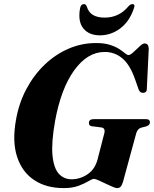

<svg xmlns="http://www.w3.org/2000/svg" viewBox="-20 -928 769 959"><path d="M460 -713Q501 -713 529 -704Q557 -695 575.2 -683.2Q593.5 -671.5 604.2 -662.2Q615 -653 621.5 -653Q631 -653 646.5 -667.5Q662 -682 677.5 -696.5Q693 -711 702 -711Q722 -711 723 -685.5L713.5 -486.5Q714.5 -465.5 696 -464.5Q679 -463 672.5 -481L656 -528Q630.5 -603 592 -635.8Q553.5 -668.5 503 -668.5Q417 -668.5 350.8 -577Q284.5 -485.5 255 -323Q236 -215 242.2 -151.5Q248.5 -88 273.8 -60.2Q299 -32.5 337.5 -32.5Q380 -32.5 417.2 -57.5Q454.5 -82.5 467.5 -132.5L501 -262.5Q507.5 -288.5 486 -291.5L438.5 -297.5Q424 -299.5 424 -313.5Q424 -333 449 -333H708Q720.5 -333 724.8 -328.2Q729 -323.5 729 -316.5Q728.5 -303 711 -297L684.5 -290Q667.5 -285 660.5 -262.5L594 -18.5Q588.5 -1.5 582.2 5Q576 11.5 564.5 11.5Q557.5 11.5 541.2 4.5Q525 -2.5 506.2 -11.5Q487.5 -20.5 471.8 -27.5Q456 -34.5 449.5 -34.5Q440.5 -34.5 421.8 -23Q403 -11.5 372.5 0Q342 11.5 298 11.5Q211 11.5 150.8 -28.5Q90.5 -68.5 65.5 -144.5Q40.5 -220.5 59.5 -327.5Q74 -412 111.2 -482.2Q148.5 -552.5 202.2 -604.2Q256 -656 321.8 -684.5Q387.5 -713 460 -713ZM502.5 -840Q575 -840 621.5 -896.5Q632.5 -907.5 640.5 -907.5Q657 -907.5 649 -887Q627 -821 580.8 -786.2Q534.5 -751.5 479 -751.5Q424.5 -751.5 396.2 -786.2Q368 -821 380 -887Q383.5 -907.5 400 -907.5Q408.5 -907.5 413 -896.5Q422.5 -865.5 445.2 -852.8Q468 -840 502.5 -840Z"/></svg>

Font: Fraunces 72pt
Style: Bold Italic
Weight: 700
Italic angle: -16°
Version: Version 1.000;[b76b70a41]